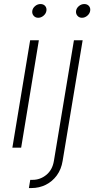

<svg xmlns="http://www.w3.org/2000/svg" viewBox="-20 -746 480 970"><path d="M42.5 0 132.3 -542.5H176.3L86.9 0ZM172.9 -656.2Q158.7 -656.2 149.9 -666.5Q141.1 -676.8 143.1 -691.4Q145.5 -705.6 157.7 -715.6Q169.9 -725.6 184.6 -725.6Q199.7 -725.6 208.3 -715.6Q216.8 -705.6 214.4 -690.9Q211.9 -676.8 199.7 -666.5Q187.5 -656.2 172.9 -656.2ZM353.5 -542.5H397.5L296.4 66.9Q289.6 109.4 267.1 140.1Q244.6 170.9 211.4 187.5Q178.2 204.1 138.2 204.1H126L132.8 162.6H144.5Q183.6 162.6 214.4 137.2Q245.1 111.8 252.4 66.4ZM394 -656.2Q379.9 -656.2 371.1 -666.5Q362.3 -676.8 364.3 -691.4Q366.7 -705.6 378.9 -715.6Q391.1 -725.6 405.8 -725.6Q420.9 -725.6 429.4 -715.6Q438 -705.6 435.5 -690.9Q433.1 -676.8 420.9 -666.5Q408.7 -656.2 394 -656.2Z"/></svg>

Font: Inter 16pt ExtraLight
Style: Italic
Weight: 250
Italic angle: -9.3988°
Version: Version 4.001;git-66647c0bb